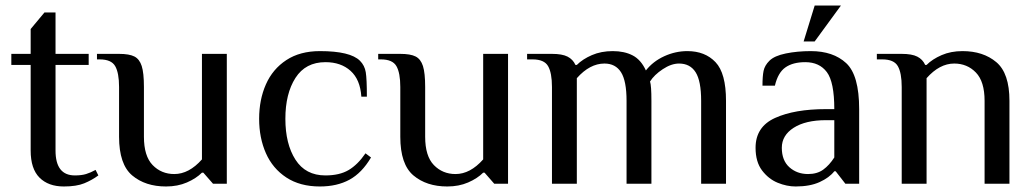

<svg xmlns="http://www.w3.org/2000/svg" viewBox="-20 -665 3741 695"><path d="M91 -120V-430H21V-470H91V-560L141 -620H181V-470H301V-430H181V-120Q181 -30 251 -30Q275 -30 291.5 -35Q308 -40 326 -50L336 -30Q313 -13 285 -1.5Q257 10 211 10Q155 10 123 -22Q91 -54 91 -120Z M411 -170V-350Q411 -401 397 -425.5Q383 -450 341 -450H331V-470H411Q448 -470 466.5 -460.5Q485 -451 493 -426Q501 -401 501 -350V-170Q501 -100 532.5 -67.5Q564 -35 611 -35Q664 -35 711 -88V-470H801V0H751L716 -40H711Q690 -19 656.5 -4.5Q623 10 581 10Q506 10 458.5 -30Q411 -70 411 -170Z M918 -235Q918 -304 942.5 -359.5Q967 -415 1016.5 -447.5Q1066 -480 1138 -480Q1248 -480 1283 -445Q1300 -428 1304 -403.5Q1308 -379 1308 -315H1288Q1284 -377 1249 -408.5Q1214 -440 1158 -440Q1086 -440 1049.5 -383Q1013 -326 1013 -235Q1013 -144 1049.5 -87Q1086 -30 1158 -30Q1209 -30 1242 -49.5Q1275 -69 1303 -110L1323 -95Q1290 -39 1245 -14.5Q1200 10 1138 10Q1066 10 1016.5 -22.5Q967 -55 942.5 -110.5Q918 -166 918 -235Z M1429 -170V-350Q1429 -401 1415 -425.5Q1401 -450 1359 -450H1349V-470H1429Q1466 -470 1484.5 -460.5Q1503 -451 1511 -426Q1519 -401 1519 -350V-170Q1519 -100 1550.5 -67.5Q1582 -35 1629 -35Q1682 -35 1729 -88V-470H1819V0H1769L1734 -40H1729Q1708 -19 1674.5 -4.5Q1641 10 1599 10Q1524 10 1476.5 -30Q1429 -70 1429 -170Z M1978 -350Q1978 -401 1964 -425.5Q1950 -450 1908 -450H1888V-470H1978Q2015 -470 2034.5 -460Q2054 -450 2063 -430H2068Q2089 -451 2122.5 -465.5Q2156 -480 2198 -480Q2240 -480 2270 -464.5Q2300 -449 2318 -410Q2344 -443 2384.5 -461.5Q2425 -480 2468 -480Q2532 -480 2570 -440Q2608 -400 2608 -300V0H2518V-300Q2518 -372 2498 -403.5Q2478 -435 2438 -435Q2410 -435 2379 -414.5Q2348 -394 2333 -370Q2338 -355 2338 -300V0H2248V-300Q2248 -372 2228 -403.5Q2208 -435 2168 -435Q2115 -435 2068 -382V0H1978Z M2715 -130Q2715 -206 2785.5 -238Q2856 -270 2970 -270H3000Q3000 -368 2973 -404Q2946 -440 2895 -440Q2850 -440 2823 -421Q2796 -402 2785 -355H2740Q2740 -389 2744 -408.5Q2748 -428 2765 -445Q2783 -463 2824.5 -471.5Q2866 -480 2915 -480Q2996 -480 3043 -436.5Q3090 -393 3090 -270V0H3040L3005 -45H3000Q2982 -22 2947 -6Q2912 10 2860 10Q2828 10 2795 -3.5Q2762 -17 2738.5 -48Q2715 -79 2715 -130ZM3000 -95V-230H2970Q2896 -230 2853 -202.5Q2810 -175 2810 -130Q2810 -84 2837.5 -59.5Q2865 -35 2905 -35Q2938 -35 2960 -51Q2982 -67 3000 -95ZM2889 -515 2929 -645H3024L2929 -515Z M3244 -350Q3244 -401 3230 -425.5Q3216 -450 3174 -450H3154V-470H3244Q3281 -470 3300.5 -460Q3320 -450 3329 -430H3334Q3355 -451 3388.5 -465.5Q3422 -480 3464 -480Q3539 -480 3586.5 -440Q3634 -400 3634 -300V0H3544V-300Q3544 -370 3512.5 -402.5Q3481 -435 3434 -435Q3381 -435 3334 -382V0H3244Z"/></svg>

Font: Philosopher
Style: Regular
Weight: 400
Designer: Jovanny Lemonad
Foundry: Jovanny Lemonad
Version: Version 2.000